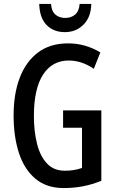

<svg xmlns="http://www.w3.org/2000/svg" viewBox="-20 -944 590 974"><path d="M300 -384H494V-27Q448 -8 401 1Q354 10 303 10Q216 10 159.5 -37.5Q103 -85 76 -168Q49 -251 49 -359Q49 -467 80 -549Q111 -631 172.5 -677.5Q234 -724 326 -724Q371 -724 412 -712Q453 -700 489 -678L456 -595Q394 -637 329 -637Q245 -637 198.5 -565.5Q152 -494 152 -356Q152 -277 168 -214Q184 -151 218.5 -114.5Q253 -78 308 -78Q335 -78 355.5 -81.5Q376 -85 396 -92V-296H300ZM443 -924Q442 -858 404 -819.5Q366 -781 309 -781Q252 -781 216.5 -817Q181 -853 179 -924H239Q241 -888 260.5 -870.5Q280 -853 311 -853Q341 -853 361 -870Q381 -887 384 -924Z"/></svg>

Font: Noto Sans Sinhala ExtraCondensed Medium
Style: Regular
Weight: 500
Width: 2
Designer: Jelle Bosma - Monotype Design Team
Foundry: Monotype Imaging Inc.
Version: Version 2.006; ttfautohint (v1.8.4.7-5d5b)